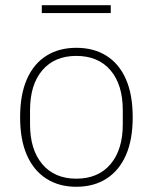

<svg xmlns="http://www.w3.org/2000/svg" viewBox="-20 -703 585 735"><path d="M272 12Q206 12 157.5 -19Q109 -50 83 -109Q57 -168 57 -254Q57 -341 83 -400Q109 -459 157.5 -489.5Q206 -520 272 -520Q339 -520 387.5 -489.5Q436 -459 462 -400Q488 -341 488 -254Q488 -168 462 -109Q436 -50 387.5 -19Q339 12 272 12ZM272 -19Q356 -19 403 -74.5Q450 -130 450 -227V-281Q450 -379 403 -434Q356 -489 272 -489Q189 -489 142 -434Q95 -379 95 -281V-227Q95 -130 142 -74.5Q189 -19 272 -19ZM140 -653V-683H404V-653Z"/></svg>

Font: IBM Plex Sans ExtraLight
Style: Regular
Weight: 250
Designer: Mike Abbink, Paul van der Laan, Pieter van Rosmalen
Foundry: Bold Monday
Version: Version 3.201